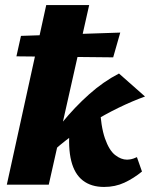

<svg xmlns="http://www.w3.org/2000/svg" viewBox="-20 -731 597 760"><path d="M7 0 163 -711H333L173 0ZM392 9Q341 9 308 -16.5Q275 -42 262 -94Q249 -146 256 -226L375 -314Q379 -230 395.5 -183Q412 -136 435.5 -117.5Q459 -99 483 -99Q488 -99 494.5 -100Q501 -101 508.5 -103.5Q516 -106 522 -109L542 -52Q509 -25 472.5 -8Q436 9 392 9ZM158 -101 134 -123Q177 -186 226.5 -246.5Q276 -307 332.5 -357.5Q389 -408 451 -440L554 -349Q504 -331 449.5 -304.5Q395 -278 341.5 -245Q288 -212 241 -175.5Q194 -139 158 -101ZM428 -504 45 -508 63 -589 456 -602Z"/></svg>

Font: Ysabeau Office Black
Style: Italic
Weight: 900
Italic angle: -12°
Designer: Christian Thalmann (Catharsis Fonts)
Version: Version 2.001;gftools[0.9.30]; featfreeze: tnum,lnum,ss02